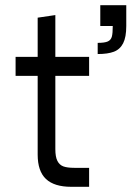

<svg xmlns="http://www.w3.org/2000/svg" viewBox="-20 -719 506 739"><path d="M125 -124V-651L193 -661V-145Q193 -115 201 -99.5Q209 -84 224 -78.5Q239 -73 266 -73H323V0H254Q189 0 157 -30Q125 -60 125 -124ZM40 -500H323V-427H40ZM414 -619H466Q466 -576 454 -552.5Q442 -529 418.5 -520Q395 -511 356 -511V-554Q383 -554 395 -559.5Q407 -565 410.5 -578Q414 -591 414 -619ZM366 -699H466V-619H366Z"/></svg>

Font: Uncut Sans VF
Style: Regular
Weight: 400
Designer: Kasper Nordkvist
Foundry: Uncut Type
Version: Version 1.100;FEAKit 1.0